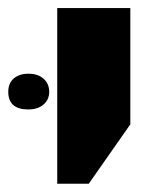

<svg xmlns="http://www.w3.org/2000/svg" viewBox="-86 -651 388 467"><path d="M53.2 -204.1V-631.3H231V-348.6L129.9 -204.1ZM-17.1 -384.8Q-65.9 -384.8 -65.9 -427.7Q-65.9 -448.7 -52.5 -460.2Q-39.1 -471.7 -16.6 -471.7Q6.3 -471.7 20 -459.5Q33.7 -447.3 33.7 -427.7Q33.7 -408.7 19.8 -396.7Q5.9 -384.8 -17.1 -384.8Z"/></svg>

Font: Open Sans SemiCondensed ExtraBold
Style: Regular
Weight: 800
Width: 4
Designer: Monotype Design Team
Foundry: Monotype Imaging Inc.
Version: Version 3.000